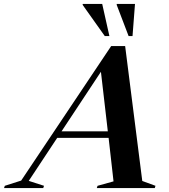

<svg xmlns="http://www.w3.org/2000/svg" viewBox="-104 -955 860 975"><path d="M618.5 -36 685.5 -11.5 682 0H387.5L391.5 -11.5L472.5 -34L447.5 -255H186.5L42 -36.5L119.5 -11.5L115.5 0H-83.5L-79.5 -11.5L3.5 -38L460.5 -721H531.5ZM208.5 -288H443.5L408.5 -590.5ZM451.5 -772H428L315.5 -930.5L316.5 -935H415ZM569 -772H549L488.5 -930.5L489 -935H581.5Z"/></svg>

Font: Newsreader 72pt SemiBold
Style: Italic
Weight: 600
Italic angle: -17°
Designer: Hugues Gentile
Foundry: Production Type
Version: Version 1.003; ttfautohint (v1.8.3)